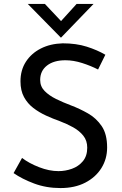

<svg xmlns="http://www.w3.org/2000/svg" viewBox="-20 -947 622 975"><path d="M478 -594Q441 -613 397 -627Q353 -641 312 -641Q253 -641 218.5 -614Q184 -587 184 -541Q184 -508 206.5 -485Q229 -462 264.5 -444.5Q300 -427 340 -412Q385 -395 427 -371Q469 -347 496.5 -306.5Q524 -266 524 -198Q524 -140 495 -93.5Q466 -47 413 -19.5Q360 8 287 8Q215 8 153.5 -15Q92 -38 49 -68L92 -145Q127 -118 178.5 -98Q230 -78 277 -78Q312 -78 345.5 -90Q379 -102 401 -128.5Q423 -155 423 -197Q423 -233 403 -258Q383 -283 351.5 -300.5Q320 -318 283 -332Q249 -344 214 -360Q179 -376 149.5 -398.5Q120 -421 102 -454Q84 -487 84 -534Q84 -591 111.5 -633.5Q139 -676 187 -700.5Q235 -725 298 -727Q367 -727 420.5 -710Q474 -693 515 -669ZM208 -927 290 -840 369 -927H455L290 -756H289L121 -927Z"/></svg>

Font: Synthetic
Style: Regular
Weight: 400
Designer: Santiago Orozco
Foundry: Typemade
Version: Version 2.000; ttfautohint (v1.8.4.7-5d5b)